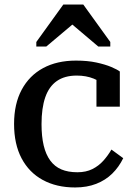

<svg xmlns="http://www.w3.org/2000/svg" viewBox="-20 -815 596 846"><path d="M321 -56Q359 -56 387 -70Q415 -84 435.5 -107Q456 -130 471 -156L523 -118Q504 -79 474.5 -50Q445 -21 404 -5Q363 11 311 11Q229 11 168.5 -22Q108 -55 75 -117.5Q42 -180 42 -269Q42 -357 75.5 -419.5Q109 -482 170 -515Q231 -548 315 -548Q366 -548 405 -539.5Q444 -531 470 -520Q496 -509 508 -500V-345H405V-481Q416 -480 424 -475.5Q432 -471 437.5 -464Q443 -457 445 -449Q447 -441 445 -434Q426 -455 393 -468.5Q360 -482 318 -482Q265 -482 230.5 -458Q196 -434 179.5 -386.5Q163 -339 163 -268Q163 -214 172.5 -174Q182 -134 201.5 -107.5Q221 -81 250.5 -68.5Q280 -56 321 -56ZM347 -795H259L140 -630V-610H184L336 -738L263 -737L413 -610H466V-630Z"/></svg>

Font: Roboto Serif SemiCondensed Medium
Style: Regular
Weight: 500
Width: 4
Designer: Greg Gazdowicz
Foundry: Commercial Type
Version: Version 1.007